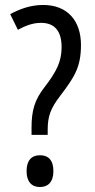

<svg xmlns="http://www.w3.org/2000/svg" viewBox="-20 -744 381 773"><path d="M107 -201H172V-221C172 -275 183 -307 223 -359C280 -434 306 -474 306 -563C306 -660 252 -724 154 -724C103 -724 60 -708 21 -687L52 -624C80 -639 110 -652 145 -652C201 -652 228 -618 228 -554C228 -496 207 -455 160 -394C119 -342 107 -298 107 -230ZM87 -55C87 -13 107 9 141 9C173 9 195 -11 195 -55C195 -100 174 -119 141 -119C106 -119 87 -97 87 -55Z"/></svg>

Font: Noto Sans Sinhala UI ExtraCondensed
Style: Regular
Weight: 400
Width: 2
Designer: Jelle Bosma - Monotype Design Team
Foundry: Monotype Imaging Inc.
Version: Version 2.006